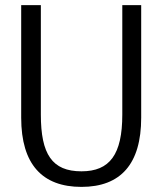

<svg xmlns="http://www.w3.org/2000/svg" viewBox="-20 -720 636 752"><path d="M63 -700V-259C63 -76 146 12 299 12C453 12 533 -78 533 -259V-700H459V-271C459 -115 410 -49 299 -49C184 -49 140 -116 140 -271V-700Z"/></svg>

Font: Mint Spirit
Style: Regular
Weight: 400
Designer: HARENDAL Hirwen
Foundry: Arkandis Digital Foundry.
Version: Version 1.004;FFEdit